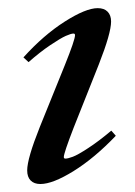

<svg xmlns="http://www.w3.org/2000/svg" viewBox="-20 -445 335 476"><path d="M80.1 11.2Q64.5 11.2 55.9 2.4Q47.4 -6.3 47.4 -22.5Q47.4 -51.8 78.6 -129.9L140.6 -283.2Q166 -346.2 166 -357.9Q166 -361.8 162.1 -361.8Q156.2 -361.8 143.1 -356Q129.9 -350.1 104.5 -333Q79.1 -315.9 50.8 -291L38.1 -302.7Q87.9 -357.9 140.4 -391.4Q192.9 -424.8 222.2 -424.8Q238.3 -424.8 246.8 -416Q255.4 -407.2 255.4 -391.6Q255.4 -362.8 225.1 -285.6L162.6 -128.4Q138.2 -65.4 138.2 -55.7Q138.2 -51.8 142.1 -51.8Q148.4 -51.8 160.6 -56.4Q172.9 -61 198.7 -77.9Q224.6 -94.7 255.9 -121.1L267.1 -108.4Q214.4 -53.2 162.6 -21Q110.8 11.2 80.1 11.2Z"/></svg>

Font: Elstob 18pt Medium
Style: Italic
Weight: 500
Italic angle: -20°
Designer: Peter S. Baker
Version: Version 1.015